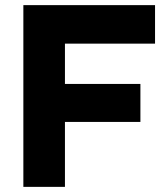

<svg xmlns="http://www.w3.org/2000/svg" viewBox="-20 -728 645 748"><path d="M71 0V-708H584V-558H233V-401H527V-253H233V0Z"/></svg>

Font: Onest ExtraBold
Style: Regular
Weight: 800
Designer: Dmitri Voloshin, Andrey Kudryavtsev
Foundry: Dmitri Voloshin, Andrey Kudryavtsev
Version: Version 1.000;gftools[0.9.33]